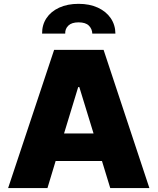

<svg xmlns="http://www.w3.org/2000/svg" viewBox="-20 -962 807 982"><path d="M21.5 0 256.8 -707H509.8L744.1 0H543.9L501.5 -138.7H264.6L222.7 0ZM458.5 -279.3 385.7 -516.6H379.9L307.6 -279.3ZM381.8 -942.4Q438 -942.4 480.5 -922.9Q522.9 -903.3 546.4 -868.9Q569.8 -834.5 570.3 -790H452.1Q451.2 -814.5 434.3 -831.1Q417.5 -847.7 381.8 -847.7Q346.7 -847.7 329.6 -831.1Q312.5 -814.5 313.5 -790H195.3Q194.8 -834.5 217.5 -868.9Q240.2 -903.3 282.7 -922.9Q325.2 -942.4 381.8 -942.4Z"/></svg>

Font: Pretendard Std Black
Style: Regular
Weight: 900
Designer: Base glyphs from Inter by Rasmus Andersson; Hangeul glyphs from Noto Sans CJK(Source Han Sans) by Jang Soo-young and Kan
Foundry: Kil Hyung-jin
Version: Version 1.309